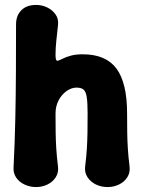

<svg xmlns="http://www.w3.org/2000/svg" viewBox="-20 -739 580 778"><path d="M126 19Q102 19 80 9Q58 -1 45.5 -19.5Q33 -38 35 -62Q40 -162 42 -256.5Q44 -351 44.5 -445.5Q45 -540 45 -640Q45 -676 66.5 -697.5Q88 -719 126 -719Q151 -719 172 -708.5Q193 -698 205.5 -680Q218 -662 215 -637Q211 -600 208 -571.5Q205 -543 205 -517Q205 -503 207 -497.5Q209 -492 215 -493Q222 -495 234.5 -501.5Q247 -508 267 -513.5Q287 -519 315 -519Q409 -519 452 -461Q495 -403 495 -279Q495 -237 495.5 -203.5Q496 -170 498 -137.5Q500 -105 505 -64Q508 -40 496 -21Q484 -2 462.5 8.5Q441 19 416 19Q390 19 368.5 8.5Q347 -2 334.5 -21Q322 -40 325 -64Q330 -105 332 -137.5Q334 -170 334.5 -203.5Q335 -237 335 -279Q335 -323 331.5 -345.5Q328 -368 318.5 -376Q309 -384 290 -384Q269 -384 249 -369.5Q229 -355 217 -331.5Q205 -308 205 -279Q205 -237 205.5 -203.5Q206 -170 208 -137.5Q210 -105 215 -64Q218 -40 206 -21Q194 -2 172.5 8.5Q151 19 126 19Z"/></svg>

Font: Winky Sans
Style: Bold
Weight: 700
Designer: Simon Atzbach
Foundry: typofactur
Version: Version 1.205